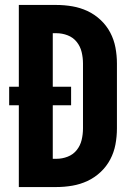

<svg xmlns="http://www.w3.org/2000/svg" viewBox="-20 -755 540 775"><path d="M56 0V-330H17V-405H56V-735H207Q240 -735 272 -729.5Q304 -724 333 -710.5Q362 -697 386 -674.5Q410 -652 425 -623.5Q440 -595 446 -563Q452 -531 452 -499V-237Q452 -204 446 -172Q440 -140 425 -111.5Q410 -83 386 -60.5Q362 -38 333 -24.5Q304 -11 272 -5.5Q240 0 207 0ZM193 -114H208Q231 -114 253 -122.5Q275 -131 289.5 -149Q304 -167 309.5 -190Q315 -213 315 -237V-499Q315 -522 309.5 -545Q304 -568 289.5 -586Q275 -604 253 -612.5Q231 -621 207 -621H193V-405H267V-330H193Z"/></svg>

Font: Iosevka SS18 Heavy
Style: Regular
Weight: 900
Monospace: yes
Designer: Belleve Invis
Foundry: Belleve Invis
Version: Version 25.1.1; ttfautohint (v1.8.4)